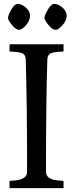

<svg xmlns="http://www.w3.org/2000/svg" viewBox="-20 -965 375 985"><path d="M77.5 -812Q62 -812 41.5 -837Q21 -862 21 -873.5Q21 -885 37.5 -915Q54 -945 72 -945Q90 -945 112 -926.5Q134 -908 134 -884Q134 -860 113.5 -836Q93 -812 77.5 -812ZM264.5 -812Q249 -812 228.5 -837Q208 -862 208 -873.5Q208 -885 225 -915Q242 -945 260 -945Q278 -945 300 -926.5Q322 -908 322 -884Q322 -860 301 -836Q280 -812 264.5 -812ZM29 0V-37Q59 -39 75.5 -42Q92 -45 105.5 -55Q119 -65 119 -83Q119 -429 112 -661Q111 -683 96.5 -690.5Q82 -698 43 -700L29 -701V-738H306V-701L292 -700Q253 -698 238.5 -690.5Q224 -683 223 -661Q216 -461 216 -83Q216 -52 258 -42Q275 -39 306 -37V0Z"/></svg>

Font: Prociono
Style: Regular
Weight: 400
Designer: Barry Schwartz
Foundry: The Crud Factory
Version: Version 2.301